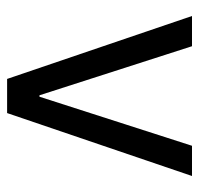

<svg xmlns="http://www.w3.org/2000/svg" viewBox="-30 -530 560 540"><g transform="rotate(90 250.0 -260.0)"><path d="M202 0 25 -520H110L248 -91H252L390 -520H475L298 0Z"/></g></svg>

Font: M PLUS Code Latin
Style: Regular
Weight: 400
Designer: Coji Morishita
Foundry: UNDERFOREST DESIGN
Version: Version 1.002; ttfautohint (v1.8.3)